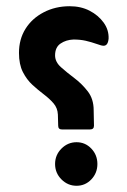

<svg xmlns="http://www.w3.org/2000/svg" viewBox="-20 -585 409 617"><path d="M269 -169H179Q167 -169 167 -181L166 -217Q165 -238 152 -253Q139 -268 120.5 -282Q102 -296 84 -312.5Q66 -329 53.5 -353.5Q41 -378 41 -415Q41 -459 62 -492.5Q83 -526 120.5 -545.5Q158 -565 204 -565Q240 -565 268 -550.5Q296 -536 313 -512.5Q330 -489 329 -461Q327 -438 313 -438Q306 -438 293 -443Q273 -450 255.5 -454Q238 -458 216 -458Q192 -457 174.5 -445Q157 -433 157 -407Q157 -386 176 -369Q195 -352 219 -334Q243 -316 262 -291.5Q281 -267 281 -231L282 -181Q282 -169 269 -169ZM226 -128Q254 -128 273.5 -107.5Q293 -87 293 -58Q293 -29 273.5 -8.5Q254 12 226 12Q198 12 177.5 -8.5Q157 -29 157 -58Q157 -87 177.5 -107.5Q198 -128 226 -128Z"/></svg>

Font: Zain ExtraBold
Style: Regular
Weight: 800
Designer: Zain,Boutros
Foundry: Mobile Telecommunications Company (Zain), 2024
Version: Version 1.50; ttfautohint (v1.8.4)